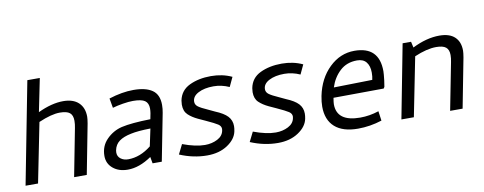

<svg xmlns="http://www.w3.org/2000/svg" viewBox="-59 -942 3104 1232"><g transform="rotate(-10 1492.5 -326.0)"><path d="M407.5 -356.2Q407.5 -392.5 388.1 -408.1Q368.8 -423.8 323.8 -423.8Q268.8 -423.8 185 -387.5L107.5 0H26.2L155 -665H236.2L192.5 -450Q282.5 -492.5 357.5 -492.5Q422.5 -492.5 457.5 -459.4Q492.5 -426.2 492.5 -367.5Q492.5 -353.8 487.5 -323.8L425 0H342.5L402.5 -310Q407.5 -333.8 407.5 -356.2Z M665 -395 653.8 -457.5Q740 -485 813.8 -485Q893.8 -485 936.2 -455.6Q978.8 -426.2 978.8 -358.8Q978.8 -332.5 973.8 -307.5L913.8 0H853.8L846.2 -42.5Q766.2 12.5 691.2 12.5Q632.5 12.5 595 -18.8Q557.5 -50 557.5 -100Q557.5 -163.8 600 -206.9Q642.5 -250 700 -263.8Q765 -278.8 888.8 -281.2Q898.8 -323.8 898.8 -348.8Q898.8 -385 876.2 -400.6Q853.8 -416.2 798.8 -416.2Q771.2 -416.2 733.1 -410Q695 -403.8 665 -395ZM855 -110 878.8 -222.5Q796.2 -221.2 751.2 -211.2Q701.2 -201.2 673.1 -180.6Q645 -160 637.5 -122.5Q636.2 -117.5 636.2 -108.8Q636.2 -82.5 656.2 -67.5Q676.2 -52.5 705 -52.5Q782.5 -52.5 855 -110Z M1330 -130Q1331.2 -133.8 1331.2 -140Q1331.2 -158.8 1312.5 -171.2Q1293.8 -183.8 1236.2 -210L1190 -231.2Q1152.5 -248.8 1128.1 -271.9Q1103.8 -295 1103.8 -337.5Q1103.8 -346.2 1106.2 -363.8Q1118.8 -428.8 1178.8 -457.5Q1238.8 -486.2 1318.8 -486.2Q1393.8 -486.2 1455 -457.5L1426.2 -396.2Q1376.2 -418.8 1323.8 -418.8Q1263.8 -418.8 1224.4 -398.1Q1185 -377.5 1185 -342.5Q1185 -322.5 1203.1 -309.4Q1221.2 -296.2 1263.8 -277.5L1306.2 -257.5Q1361.2 -235 1385.6 -208.8Q1410 -182.5 1410 -145Q1410 -130 1406.2 -111.2Q1396.2 -61.2 1341.9 -25Q1287.5 11.2 1208.8 11.2Q1118.8 11.2 1030 -26.2L1061.2 -88.8Q1145 -57.5 1206.2 -57.5Q1251.2 -57.5 1287.5 -76.2Q1323.8 -95 1330 -130Z M1791.2 -130Q1792.5 -133.8 1792.5 -140Q1792.5 -158.8 1773.8 -171.2Q1755 -183.8 1697.5 -210L1651.2 -231.2Q1613.8 -248.8 1589.4 -271.9Q1565 -295 1565 -337.5Q1565 -346.2 1567.5 -363.8Q1580 -428.8 1640 -457.5Q1700 -486.2 1780 -486.2Q1855 -486.2 1916.2 -457.5L1887.5 -396.2Q1837.5 -418.8 1785 -418.8Q1725 -418.8 1685.6 -398.1Q1646.2 -377.5 1646.2 -342.5Q1646.2 -322.5 1664.4 -309.4Q1682.5 -296.2 1725 -277.5L1767.5 -257.5Q1822.5 -235 1846.9 -208.8Q1871.2 -182.5 1871.2 -145Q1871.2 -130 1867.5 -111.2Q1857.5 -61.2 1803.1 -25Q1748.8 11.2 1670 11.2Q1580 11.2 1491.2 -26.2L1522.5 -88.8Q1606.2 -57.5 1667.5 -57.5Q1712.5 -57.5 1748.8 -76.2Q1785 -95 1791.2 -130Z M2415 -325Q2415 -308.8 2410 -266.2L2403.8 -225L2397.5 -215L2070 -212.5Q2065 -182.5 2065 -171.2Q2065 -57.5 2217.5 -57.5Q2278.8 -57.5 2338.8 -77.5L2347.5 -15Q2270 10 2191.2 10Q2092.5 10 2040.6 -36.2Q1988.8 -82.5 1988.8 -168.8Q1988.8 -200 1996.2 -237.5Q2018.8 -348.8 2090 -417.5Q2161.2 -486.2 2253.8 -486.2Q2415 -486.2 2415 -325ZM2340 -328.8Q2340 -372.5 2320 -397.5Q2300 -422.5 2260 -422.5Q2192.5 -422.5 2148.1 -381.2Q2103.8 -340 2083.8 -277.5L2335 -282.5Q2340 -303.8 2340 -328.8Z M2857.5 -352.5Q2857.5 -387.5 2838.1 -403.1Q2818.8 -418.8 2775 -418.8Q2713.8 -418.8 2632.5 -383.8L2556.2 0H2475L2567.5 -480H2622.5L2631.2 -441.2Q2723.8 -487.5 2807.5 -487.5Q2873.8 -487.5 2907.5 -455.6Q2941.2 -423.8 2941.2 -366.2Q2941.2 -352.5 2936.2 -322.5L2873.8 0H2792.5L2852.5 -307.5Q2857.5 -331.2 2857.5 -352.5Z"/></g></svg>

Font: Cambay
Style: Italic
Weight: 400
Italic angle: -11°
Designer: Pooja Saxena
Foundry: Pooja Saxena
Version: Version 1.019;PS 001.019;hotconv 1.0.70;makeotf.lib2.5.58329